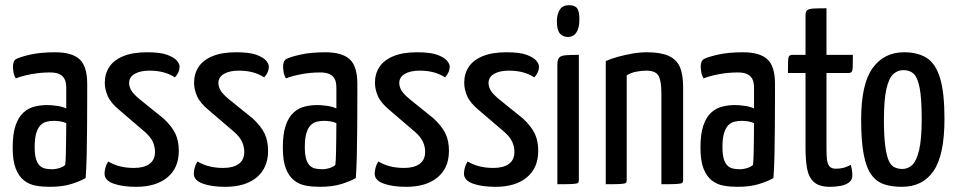

<svg xmlns="http://www.w3.org/2000/svg" viewBox="-20 -712 3697 742"><path d="M172 10Q144 10 118.5 5.5Q93 1 73 -14.5Q53 -30 41 -60Q29 -90 29 -142Q29 -194 40 -226.5Q51 -259 70 -276.5Q89 -294 113 -300Q137 -306 162 -306Q178 -306 199.5 -303Q221 -300 236 -293Q236 -293 236 -307Q236 -321 236 -339.5Q236 -358 236 -372Q236 -396 228.5 -408.5Q221 -421 207.5 -426.5Q194 -432 174 -432Q135 -432 99 -425Q63 -418 41 -409Q34 -421 32 -433.5Q30 -446 30 -456Q30 -463 32.5 -471Q35 -479 41 -483Q54 -491 95 -500.5Q136 -510 193 -510Q258 -510 287.5 -483Q317 -456 317 -388V-335Q317 -278 316.5 -220.5Q316 -163 315 -112.5Q314 -62 311 -24Q291 -12 256 -1Q221 10 172 10ZM180 -58Q196 -58 211 -63Q226 -68 232 -75Q234 -91 234.5 -119Q235 -147 235.5 -178Q236 -209 236 -236Q226 -241 212.5 -243Q199 -245 189 -245Q173 -245 159.5 -241.5Q146 -238 136 -227.5Q126 -217 120 -197Q114 -177 114 -144Q114 -117 118.5 -100Q123 -83 132 -73.5Q141 -64 153 -61Q165 -58 180 -58Z M506 10Q453 10 418.5 -2.5Q384 -15 384 -41Q384 -50 387 -62.5Q390 -75 398 -88Q420 -75 444.5 -69Q469 -63 498 -63Q536 -63 557.5 -78.5Q579 -94 579 -125Q579 -145 570.5 -164Q562 -183 539 -203L442 -286Q408 -314 396.5 -340.5Q385 -367 385 -392Q385 -427 402.5 -453.5Q420 -480 456.5 -495Q493 -510 548 -510Q600 -510 626.5 -500Q653 -490 663.5 -477.5Q674 -465 674 -454Q674 -433 656 -413Q634 -427 610 -433Q586 -439 558 -439Q522 -439 500.5 -426.5Q479 -414 479 -391Q479 -378 486.5 -364Q494 -350 519 -329L612 -254Q645 -223 658 -195Q671 -167 671 -129Q671 -63 627 -26.5Q583 10 506 10Z M851 10Q798 10 763.5 -2.5Q729 -15 729 -41Q729 -50 732 -62.5Q735 -75 743 -88Q765 -75 789.5 -69Q814 -63 843 -63Q881 -63 902.5 -78.5Q924 -94 924 -125Q924 -145 915.5 -164Q907 -183 884 -203L787 -286Q753 -314 741.5 -340.5Q730 -367 730 -392Q730 -427 747.5 -453.5Q765 -480 801.5 -495Q838 -510 893 -510Q945 -510 971.5 -500Q998 -490 1008.5 -477.5Q1019 -465 1019 -454Q1019 -433 1001 -413Q979 -427 955 -433Q931 -439 903 -439Q867 -439 845.5 -426.5Q824 -414 824 -391Q824 -378 831.5 -364Q839 -350 864 -329L957 -254Q990 -223 1003 -195Q1016 -167 1016 -129Q1016 -63 972 -26.5Q928 10 851 10Z M1216 10Q1188 10 1162.5 5.5Q1137 1 1117 -14.5Q1097 -30 1085 -60Q1073 -90 1073 -142Q1073 -194 1084 -226.5Q1095 -259 1114 -276.5Q1133 -294 1157 -300Q1181 -306 1206 -306Q1222 -306 1243.5 -303Q1265 -300 1280 -293Q1280 -293 1280 -307Q1280 -321 1280 -339.5Q1280 -358 1280 -372Q1280 -396 1272.5 -408.5Q1265 -421 1251.5 -426.5Q1238 -432 1218 -432Q1179 -432 1143 -425Q1107 -418 1085 -409Q1078 -421 1076 -433.5Q1074 -446 1074 -456Q1074 -463 1076.5 -471Q1079 -479 1085 -483Q1098 -491 1139 -500.5Q1180 -510 1237 -510Q1302 -510 1331.5 -483Q1361 -456 1361 -388V-335Q1361 -278 1360.5 -220.5Q1360 -163 1359 -112.5Q1358 -62 1355 -24Q1335 -12 1300 -1Q1265 10 1216 10ZM1224 -58Q1240 -58 1255 -63Q1270 -68 1276 -75Q1278 -91 1278.5 -119Q1279 -147 1279.5 -178Q1280 -209 1280 -236Q1270 -241 1256.5 -243Q1243 -245 1233 -245Q1217 -245 1203.5 -241.5Q1190 -238 1180 -227.5Q1170 -217 1164 -197Q1158 -177 1158 -144Q1158 -117 1162.5 -100Q1167 -83 1176 -73.5Q1185 -64 1197 -61Q1209 -58 1224 -58Z M1550 10Q1497 10 1462.5 -2.5Q1428 -15 1428 -41Q1428 -50 1431 -62.5Q1434 -75 1442 -88Q1464 -75 1488.5 -69Q1513 -63 1542 -63Q1580 -63 1601.5 -78.5Q1623 -94 1623 -125Q1623 -145 1614.5 -164Q1606 -183 1583 -203L1486 -286Q1452 -314 1440.5 -340.5Q1429 -367 1429 -392Q1429 -427 1446.5 -453.5Q1464 -480 1500.5 -495Q1537 -510 1592 -510Q1644 -510 1670.5 -500Q1697 -490 1707.5 -477.5Q1718 -465 1718 -454Q1718 -433 1700 -413Q1678 -427 1654 -433Q1630 -439 1602 -439Q1566 -439 1544.5 -426.5Q1523 -414 1523 -391Q1523 -378 1530.5 -364Q1538 -350 1563 -329L1656 -254Q1689 -223 1702 -195Q1715 -167 1715 -129Q1715 -63 1671 -26.5Q1627 10 1550 10Z M1895 10Q1842 10 1807.5 -2.5Q1773 -15 1773 -41Q1773 -50 1776 -62.5Q1779 -75 1787 -88Q1809 -75 1833.5 -69Q1858 -63 1887 -63Q1925 -63 1946.5 -78.5Q1968 -94 1968 -125Q1968 -145 1959.5 -164Q1951 -183 1928 -203L1831 -286Q1797 -314 1785.5 -340.5Q1774 -367 1774 -392Q1774 -427 1791.5 -453.5Q1809 -480 1845.5 -495Q1882 -510 1937 -510Q1989 -510 2015.5 -500Q2042 -490 2052.5 -477.5Q2063 -465 2063 -454Q2063 -433 2045 -413Q2023 -427 1999 -433Q1975 -439 1947 -439Q1911 -439 1889.5 -426.5Q1868 -414 1868 -391Q1868 -378 1875.5 -364Q1883 -350 1908 -329L2001 -254Q2034 -223 2047 -195Q2060 -167 2060 -129Q2060 -63 2016 -26.5Q1972 10 1895 10Z M2134 0V-463Q2134 -482 2141 -489.5Q2148 -497 2166 -498.5Q2184 -500 2217 -500V-16Q2217 -8 2213.5 -5Q2210 -2 2193 -1Q2176 0 2134 0ZM2173 -569Q2154 -570 2143 -583.5Q2132 -597 2132 -632Q2133 -659 2144 -675.5Q2155 -692 2179 -692Q2202 -692 2211 -679Q2220 -666 2219 -634Q2219 -604 2207.5 -586.5Q2196 -569 2173 -569Z M2321 0V-476Q2341 -485 2368 -492.5Q2395 -500 2424 -505Q2453 -510 2480 -510Q2532 -510 2563 -496.5Q2594 -483 2607 -454Q2620 -425 2620 -376V-16Q2620 -8 2616 -5Q2612 -2 2595 -1Q2578 0 2536 0V-352Q2536 -399 2525 -419Q2514 -439 2477 -439Q2460 -439 2439 -435Q2418 -431 2402 -421V-16Q2402 -8 2398.5 -5Q2395 -2 2378 -1Q2361 0 2321 0Z M2830 10Q2802 10 2776.5 5.5Q2751 1 2731 -14.5Q2711 -30 2699 -60Q2687 -90 2687 -142Q2687 -194 2698 -226.5Q2709 -259 2728 -276.5Q2747 -294 2771 -300Q2795 -306 2820 -306Q2836 -306 2857.5 -303Q2879 -300 2894 -293Q2894 -293 2894 -307Q2894 -321 2894 -339.5Q2894 -358 2894 -372Q2894 -396 2886.5 -408.5Q2879 -421 2865.5 -426.5Q2852 -432 2832 -432Q2793 -432 2757 -425Q2721 -418 2699 -409Q2692 -421 2690 -433.5Q2688 -446 2688 -456Q2688 -463 2690.5 -471Q2693 -479 2699 -483Q2712 -491 2753 -500.5Q2794 -510 2851 -510Q2916 -510 2945.5 -483Q2975 -456 2975 -388V-335Q2975 -278 2974.5 -220.5Q2974 -163 2973 -112.5Q2972 -62 2969 -24Q2949 -12 2914 -1Q2879 10 2830 10ZM2838 -58Q2854 -58 2869 -63Q2884 -68 2890 -75Q2892 -91 2892.5 -119Q2893 -147 2893.5 -178Q2894 -209 2894 -236Q2884 -241 2870.5 -243Q2857 -245 2847 -245Q2831 -245 2817.5 -241.5Q2804 -238 2794 -227.5Q2784 -217 2778 -197Q2772 -177 2772 -144Q2772 -117 2776.5 -100Q2781 -83 2790 -73.5Q2799 -64 2811 -61Q2823 -58 2838 -58Z M3188 10Q3146 10 3125.5 -8.5Q3105 -27 3099 -60.5Q3093 -94 3093 -139V-430H3025Q3025 -462 3025.5 -476.5Q3026 -491 3030 -495.5Q3034 -500 3042 -500H3093V-652Q3093 -667 3099.5 -672.5Q3106 -678 3123.5 -679Q3141 -680 3174 -680V-500H3276Q3276 -469 3275.5 -454Q3275 -439 3271.5 -434.5Q3268 -430 3260 -430H3174V-139Q3174 -118 3175.5 -99.5Q3177 -81 3184.5 -70.5Q3192 -60 3210 -60Q3227 -60 3240 -63.5Q3253 -67 3268 -75Q3270 -67 3272 -57Q3274 -47 3274 -34Q3274 -16 3260.5 -6.5Q3247 3 3227.5 6.5Q3208 10 3188 10Z M3465 10Q3427 10 3397.5 0.5Q3368 -9 3348 -36Q3328 -63 3318 -114.5Q3308 -166 3308 -250Q3308 -387 3352 -448.5Q3396 -510 3474 -510Q3527 -510 3561.5 -488Q3596 -466 3613 -410Q3630 -354 3630 -253Q3630 -113 3588 -51.5Q3546 10 3465 10ZM3467 -59Q3489 -59 3505.5 -74.5Q3522 -90 3532 -132Q3542 -174 3542 -252Q3542 -332 3534 -372.5Q3526 -413 3511 -427Q3496 -441 3471 -441Q3449 -441 3432 -425.5Q3415 -410 3405.5 -368Q3396 -326 3396 -248Q3396 -187 3401 -149Q3406 -111 3414.5 -91.5Q3423 -72 3437 -65.5Q3451 -59 3467 -59Z"/></svg>

Font: Yanone Kaffeesatz
Style: Regular
Weight: 400
Designer: Yanone (Cyrillic: Daniel Pouzeot, Huerta Tipografica, and Cyreal)
Foundry: Yanone
Version: Version 2.003